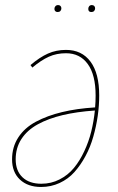

<svg xmlns="http://www.w3.org/2000/svg" viewBox="-20 -723 463 753"><path d="M206.1 -675.8Q200.2 -675.8 196.8 -679.2Q193.4 -682.6 193.4 -688Q193.4 -694.3 197.3 -698.7Q201.2 -703.1 208 -703.1Q213.9 -703.1 217.3 -699.5Q220.7 -695.8 220.7 -690.4Q220.7 -684.1 216.8 -679.9Q212.9 -675.8 206.1 -675.8ZM338.4 -675.8Q326.2 -675.8 326.2 -688Q326.2 -694.3 329.8 -698.7Q333.5 -703.1 340.3 -703.1Q346.2 -703.1 349.6 -699.5Q353 -695.8 353 -690.4Q353 -684.1 349.1 -679.9Q345.2 -675.8 338.4 -675.8ZM238.8 -527.3Q300.8 -527.3 335 -481.2Q369.1 -435.1 369.1 -348.6Q369.1 -309.1 363.3 -268.3Q357.4 -227.5 345.9 -187Q334.5 -146.5 315.4 -111.1Q296.4 -75.7 272 -48.3Q247.6 -21 213.9 -5.4Q180.2 10.3 141.1 10.3Q88.9 10.3 58.1 -18.8Q27.3 -47.9 27.3 -98.1Q27.3 -146.5 51.8 -184.1Q76.2 -221.7 120.8 -245.6Q165.5 -269.5 223.4 -283.4Q281.2 -297.4 353 -301.8Q355 -322.8 355 -348.1Q355 -429.7 324.2 -471.9Q293.5 -514.2 238.8 -514.2Q201.7 -514.2 171.4 -500.5Q141.1 -486.8 106.9 -458L99.6 -467.8Q135.7 -498.5 168 -512.9Q200.2 -527.3 238.8 -527.3ZM142.1 -2.4Q180.7 -2.4 213.6 -19.3Q246.6 -36.1 269.8 -64.2Q293 -92.3 310.5 -129.9Q328.1 -167.5 337.9 -207.3Q347.7 -247.1 352.1 -289.6Q281.2 -284.7 225.6 -271.5Q169.9 -258.3 128.2 -235.4Q86.4 -212.4 64 -177.7Q41.5 -143.1 41.5 -98.1Q41.5 -53.2 68.1 -27.8Q94.7 -2.4 142.1 -2.4Z"/></svg>

Font: Fira Sans Compressed Hair
Style: Italic
Weight: 100
Width: 3
Italic angle: -8°
Designer: Carrois Corporate & Edenspiekermann AG
Foundry: Carrois Corporate GbR & Edenspiekermann AG
Version: Version 4.203;PS 004.203;hotconv 1.0.88;makeotf.lib2.5.64775